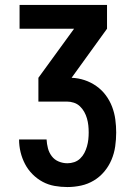

<svg xmlns="http://www.w3.org/2000/svg" viewBox="-20 -540 540 775"><path d="M252 215Q226 215 200.5 210.5Q175 206 152.5 194Q130 182 111.5 163.5Q93 145 81 122Q69 99 63 74Q57 49 57 23H168Q169 41 173.5 58.5Q178 76 189 90.5Q200 105 217 112Q234 119 252 119Q266 119 279.5 114.5Q293 110 303.5 100Q314 90 320.5 77.5Q327 65 331 51Q335 37 336.5 23Q338 9 338 -5Q338 -20 336.5 -34Q335 -48 331 -62Q327 -76 320 -88.5Q313 -101 302.5 -111Q292 -121 278 -125.5Q264 -130 250 -130H135V-226L279 -424H59V-520H412V-424L269 -226Q296 -225 321.5 -216.5Q347 -208 369 -192.5Q391 -177 407 -155.5Q423 -134 432.5 -109Q442 -84 445.5 -57.5Q449 -31 449 -5Q449 23 445 51Q441 79 430 105Q419 131 401 152.5Q383 174 359 188.5Q335 203 307.5 209Q280 215 252 215Z"/></svg>

Font: Iosevka SS18
Style: Bold
Weight: 700
Monospace: yes
Designer: Belleve Invis
Foundry: Belleve Invis
Version: Version 25.1.1; ttfautohint (v1.8.4)